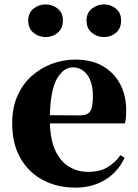

<svg xmlns="http://www.w3.org/2000/svg" viewBox="-20 -833 626 870"><path d="M451.2 -665Q420.4 -665 396.2 -684.6Q372.1 -704.1 372.1 -740.2Q372.1 -774.4 396.2 -793.7Q420.4 -813 451.2 -813Q482.4 -813 505.6 -793.7Q528.8 -774.4 528.8 -740.2Q528.8 -704.1 505.6 -684.6Q482.4 -665 451.2 -665ZM186 -665Q155.8 -665 131.8 -684.6Q107.9 -704.1 107.9 -740.2Q107.9 -774.4 131.8 -793.7Q155.8 -813 186 -813Q218.3 -813 241.7 -793.7Q265.1 -774.4 265.1 -740.2Q265.1 -704.1 241.7 -684.6Q218.3 -665 186 -665ZM206.1 -311 341.8 -310.1Q377.4 -310.1 389.2 -329.3Q400.9 -348.6 400.9 -395Q400.9 -460.4 375.2 -494.1Q349.6 -527.8 310.1 -527.8Q268.6 -527.8 238.8 -477.5Q209 -427.2 206.1 -311ZM525.9 -129.9 544.9 -118.2Q514.2 -53.7 456.3 -18.3Q398.4 17.1 321.8 17.1Q239.3 17.1 174.6 -17.1Q109.9 -51.3 72.5 -116.5Q35.2 -181.6 35.2 -274.9Q35.2 -345.7 59.3 -399.4Q83.5 -453.1 124.5 -489.5Q165.5 -525.9 216.6 -544.4Q267.6 -563 320.8 -563Q396 -563 447.5 -532.5Q499 -502 525.4 -450.2Q551.8 -398.4 551.8 -335Q551.8 -316.4 550.8 -302.2Q549.8 -288.1 545.9 -273.9H206.1Q208.5 -195.8 232.2 -147.5Q255.9 -99.1 294.4 -76.7Q333 -54.2 379.9 -54.2Q432.6 -54.2 467 -75Q501.5 -95.7 525.9 -129.9Z"/></svg>

Font: Source Han Serif JP Heavy
Style: Regular
Weight: 900
Designer: Ryoko NISHIZUKA  (kana & ideographs); Frank Grießhammer (Latin, Greek & Cyrillic); Wenlong ZHANG  (bopomofo); Sandoll Co
Foundry: Adobe Systems Incorporated
Version: Version 1.001;PS 1.001;hotconv 16.6.54;makeotf.lib2.5.65590